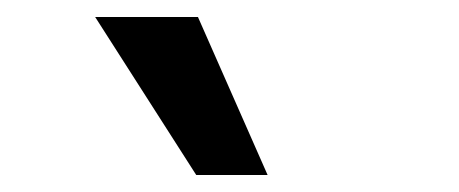

<svg xmlns="http://www.w3.org/2000/svg" viewBox="-20 -765 540 226"><path d="M211 -559 92 -745H213L295 -559Z"/></svg>

Font: Nunito Sans 10pt Condensed
Style: Bold
Weight: 700
Width: 3
Designer: Vernon Adams
Foundry: Vernon Adams
Version: Version 3.101;gftools[0.9.27]